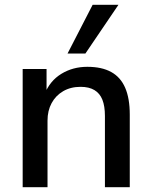

<svg xmlns="http://www.w3.org/2000/svg" viewBox="-20 -776 630 796"><path d="M74 0V-490H173V-386H165Q187 -441 234.5 -470Q282 -499 342 -499Q402 -499 441 -477.5Q480 -456 499 -412Q518 -368 518 -301V0H415V-295Q415 -336 404.5 -362.5Q394 -389 371.5 -402.5Q349 -416 314 -416Q273 -416 242 -398Q211 -380 194 -348.5Q177 -317 177 -276V0ZM260 -554 364 -756H471L334 -554Z"/></svg>

Font: Nunito Sans 11pt SemiBold
Style: Regular
Weight: 600
Version: Version 3.101;gftools[0.9.27]